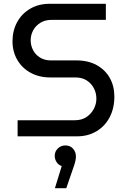

<svg xmlns="http://www.w3.org/2000/svg" viewBox="-20 -720 666 1014"><path d="M73 0V-85H376Q411 -85 436 -101.5Q461 -118 475 -144Q489 -170 489 -199Q489 -229 475.5 -254.5Q462 -280 437.5 -295.5Q413 -311 378 -311H246Q187 -311 142 -335.5Q97 -360 71.5 -403.5Q46 -447 46 -502Q46 -558 70.5 -603Q95 -648 139.5 -674Q184 -700 242 -700H539V-615H251Q218 -615 193 -599.5Q168 -584 155 -559.5Q142 -535 142 -507Q142 -480 154.5 -455.5Q167 -431 191.5 -416Q216 -401 248 -401H383Q446 -401 491 -376Q536 -351 560 -308Q584 -265 584 -210Q584 -149 559.5 -101.5Q535 -54 490 -27Q445 0 387 0ZM270 274 306 157Q288 151 278.5 135.5Q269 120 269 103Q269 80 285.5 64Q302 48 325 48Q351 48 366 65.5Q381 83 381 106Q381 127 370 158L330 274Z"/></svg>

Font: MuseoModerno Thin
Style: Regular
Weight: 400
Version: Version 1.003